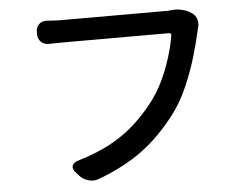

<svg xmlns="http://www.w3.org/2000/svg" viewBox="-52 -775 1103 858"><g transform="rotate(-5 500.0 -346.0)"><path d="M835 -689Q852 -679 858 -660.5Q864 -642 859 -622Q858 -620 858 -619.5Q858 -619 855 -607Q844 -556 824.5 -490.5Q805 -425 776 -359Q747 -293 706 -240Q638 -151 556.5 -90.5Q475 -30 357 14Q336 22 312.5 16Q289 10 272 -8L258 -24Q242 -41 246.5 -55Q251 -69 273 -76Q356 -101 417 -133.5Q478 -166 525 -207.5Q572 -249 613 -301Q648 -345 672.5 -396.5Q697 -448 713 -500Q729 -552 736 -596Q739 -608 727 -608Q707 -608 668 -608Q629 -608 580.5 -608Q532 -608 480.5 -608Q429 -608 382 -608Q335 -608 299 -608Q263 -608 247 -608Q227 -608 212.5 -607.5Q198 -607 190 -607Q168 -606 153.5 -619.5Q139 -633 139 -656V-664Q139 -687 153.5 -700Q168 -713 190 -711Q201 -710 217 -709Q233 -708 247 -708Q263 -708 301.5 -708Q340 -708 390.5 -708Q441 -708 495 -708Q549 -708 598.5 -708Q648 -708 684 -708Q720 -708 732 -708L751 -710Q771 -712 794.5 -706.5Q818 -701 835 -689Z"/></g></svg>

Font: Chiron GoRound TC M
Style: Regular
Weight: 500
Designer: Ryoko NISHIZUKA 西塚涼子 (kana, bopomofo & ideographs); Paul D. Hunt (Latin, Greek & Cyrillic); Sandoll Communications 산돌커뮤니
Foundry: Adobe
Version: Version 1.000;hotconv 1.1.1;makeotfexe 2.6.0